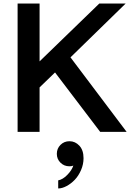

<svg xmlns="http://www.w3.org/2000/svg" viewBox="-20 -750 768 1092"><path d="M80.1 0V-730H205.1V-400.9L544.9 -730H694.8L380.9 -423.8L700.2 0H549.8L293 -337.9L205.1 -252.9V0ZM303.2 125Q303.2 94.7 324 74Q344.7 53.2 375 53.2Q407.7 53.2 431.4 78.6Q455.1 104 455.1 149.9Q455.1 184.6 440.9 217.3Q426.8 250 405.3 272.5Q383.8 294.9 358.6 308.3Q333.5 321.8 311 321.8V275.9Q336.9 271 362.5 244.9Q388.2 218.8 397 191.9Q387.7 195.8 375 195.8Q344.7 195.8 324 175.3Q303.2 154.8 303.2 125Z"/></svg>

Font: Miedinger*
Style: Bold
Weight: 700
Version: Version 001.000